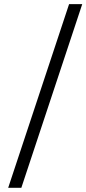

<svg xmlns="http://www.w3.org/2000/svg" viewBox="-20 -731 417 927"><path d="M19.5 175.8 313.5 -710.9H377L83 175.8Z"/></svg>

Font: Crimson Pro
Style: Regular
Weight: 400
Designer: Jacques Le Bailly
Foundry: Baron von Fonthausen
Version: Version 1.003